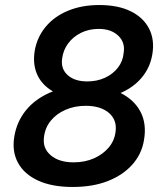

<svg xmlns="http://www.w3.org/2000/svg" viewBox="-20 -732 653 764"><path d="M269 12Q187 12 131.5 -13.5Q76 -39 51.5 -84.5Q27 -130 37 -189Q47 -249 84 -294Q121 -339 181 -364.5Q241 -390 321 -389Q405 -390 460 -362Q515 -334 539.5 -286.5Q564 -239 553 -175Q544 -119 506.5 -77Q469 -35 409 -11.5Q349 12 269 12ZM273 -86Q318 -86 354 -102Q390 -118 413 -145.5Q436 -173 440 -209Q446 -255 413 -283Q380 -311 321 -311Q277 -311 240.5 -295Q204 -279 181.5 -251Q159 -223 155 -186Q149 -142 182 -114Q215 -86 273 -86ZM328 -337Q254 -337 203.5 -361.5Q153 -386 131 -429Q109 -472 118 -529Q127 -583 161 -624.5Q195 -666 250 -689Q305 -712 375 -712Q450 -712 500.5 -687Q551 -662 573.5 -617.5Q596 -573 586 -515Q577 -462 543 -422Q509 -382 454 -359.5Q399 -337 328 -337ZM327 -408Q366 -408 397.5 -422.5Q429 -437 449 -462.5Q469 -488 472 -521Q479 -563 450.5 -590Q422 -617 373 -617Q334 -617 302.5 -601.5Q271 -586 251 -559Q231 -532 227 -497Q222 -457 250 -432.5Q278 -408 327 -408Z"/></svg>

Font: Figtree Light SemiBold
Style: Italic
Weight: 600
Italic angle: -9.5°
Version: Version 2.001;gftools[0.9.30]